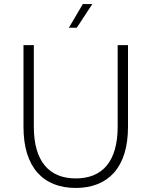

<svg xmlns="http://www.w3.org/2000/svg" viewBox="-20 -923 748 948"><path d="M354 5C514 5 612 -96 612 -296V-700H561V-298C561 -126 486 -42 354 -42C223 -42 147 -126 147 -298V-700H96V-296C96 -96 194 5 354 5ZM320 -786H359L436 -903H389Z"/></svg>

Font: Chess Sans Light
Style: Regular
Weight: 300
Designer: Wolf Bōese
Foundry: Wolf Bōese
Version: Version 7.223;Glyphs 3.3 (3306)